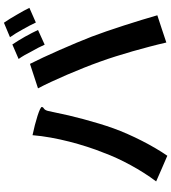

<svg xmlns="http://www.w3.org/2000/svg" viewBox="33 -896 874 980"><g transform="rotate(-90 470.0 -406.0)"><path d="M773 -715C759 -739 745 -763 733 -780L659 -748C672 -730 685 -707 697 -683C711 -659 723 -635 732 -615L807 -649C799 -667 786 -691 773 -715ZM885 -757C871 -781 857 -805 844 -823L770 -792C783 -774 797 -751 810 -727C823 -704 836 -680 845 -660L920 -693C912 -710 899 -733 885 -757ZM237 -489C221 -427 202 -367 180 -313C149 -228 93 -124 34 -46L100 -17L165 11C215 -61 271 -170 305 -264C337 -353 371 -485 384 -553C386 -564 390 -581 394 -599C401 -624 411 -616 414 -629C417 -639 338 -663 270 -677C265 -616 253 -552 237 -489ZM698 -167C714 -110 730 -51 743 6L812 -17L882 -40C855 -135 806 -289 773 -375C737 -468 672 -616 634 -690L509 -649C548 -576 609 -434 645 -333C664 -281 681 -225 698 -167Z"/></g></svg>

Font: GenSekiGothic2 TW B
Style: Regular
Weight: 700
Version: Version 2.100;PS 2.1;hotconv 16.6.51;makeotf.lib2.5.65220 DE